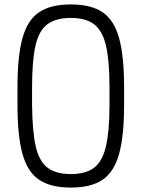

<svg xmlns="http://www.w3.org/2000/svg" viewBox="-20 -834 640 868"><path d="M300 14Q209 14 156.5 -21.5Q104 -57 81.5 -138.5Q59 -220 59 -360V-440Q59 -580 81.5 -661.5Q104 -743 156.5 -778.5Q209 -814 300 -814Q392 -814 444 -778.5Q496 -743 518.5 -661.5Q541 -580 541 -440V-360Q541 -220 518.5 -138.5Q496 -57 444 -21.5Q392 14 300 14ZM300 -47Q367 -47 405 -75.5Q443 -104 459 -172.5Q475 -241 475 -360V-440Q475 -560 459 -628Q443 -696 405 -724.5Q367 -753 300 -753Q233 -753 194.5 -724.5Q156 -696 140.5 -628Q125 -560 125 -440V-360Q126 -241 141.5 -172.5Q157 -104 195.5 -75.5Q234 -47 300 -47Z"/></svg>

Font: Victor Mono Thin Light
Style: Regular
Weight: 300
Monospace: yes
Version: Version 1.561;gftools[0.9.30]